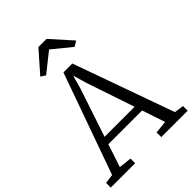

<svg xmlns="http://www.w3.org/2000/svg" viewBox="-283 -1118 1254 1254"><g transform="rotate(-45 344.0 -491.5)"><path d="M472.2 -263.2 359.9 -595.7 332 -690.9 304.7 -592.8 194.8 -263.2ZM-11.2 -43 53.2 -52.2 302.2 -750.5H384.3L633.8 -52.2L699.2 -43V0H455.1V-43L543 -52.2L489.7 -211.4H177.7L125.5 -52.7L213.9 -43V0H-11.2ZM175.8 -837.9 303.7 -983.4H378.9L508.3 -838.9L471.7 -816.9L341.8 -922.9L209 -816.9Z"/></g></svg>

Font: MerriweatherLight
Style: Regular
Weight: 300
Designer: Eben Sorkin ( sorkintype@gmail.com )
Foundry: Eben Sorkin
Version: Version 1.055; ttfautohint (v1.4.1)